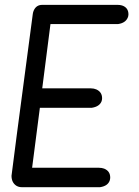

<svg xmlns="http://www.w3.org/2000/svg" viewBox="-20 -777 579 797"><path d="M155.3 -756.8Q155.3 -756.8 468.3 -756.8Q478 -756.8 486.3 -754.4Q513.2 -745.6 513.2 -717.3Q513.2 -709.5 509.8 -702.6Q500 -681.6 470.7 -677.2H189.5L155.3 -410.2H357.9Q369.6 -410.2 379.9 -405.8Q403.8 -395 403.8 -369.1Q403.8 -362.3 401.4 -356Q392.6 -334.5 361.3 -329.6H145.5L113.3 -80.6H391.1Q402.3 -80.6 412.1 -77.1Q437.5 -66.9 437.5 -40Q437.5 -34.2 435.5 -27.8Q427.7 -4.9 395.5 0H69.8Q57.6 0 47.4 -6.3Q27.8 -19.5 27.8 -47.4Q27.8 -54.2 116.2 -719.7Q117.2 -727.1 120.1 -733.4Q130.4 -756.8 155.3 -756.8Z"/></svg>

Font: Vibur
Style: Medium
Weight: 400
Version: Version 1.004